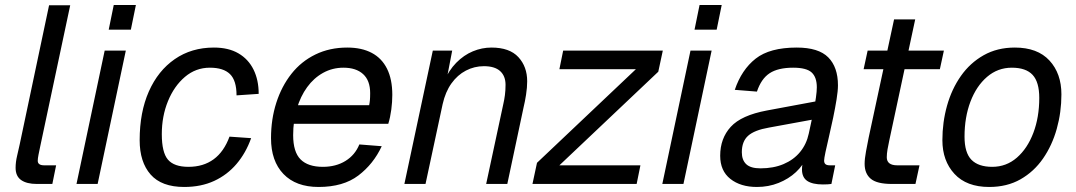

<svg xmlns="http://www.w3.org/2000/svg" viewBox="-20 -731 4275 763"><path d="M126 0Q86 0 64 -15.5Q42 -31 42 -64Q42 -87 48 -112Q54 -137 58 -156L175 -710H259L140 -150Q136 -131 133 -116Q130 -101 130 -92Q130 -83 136.5 -78.5Q143 -74 156 -74H203L188 0Z M284 0 396 -530H480L368 0ZM412 -613 432 -711H520L500 -613Z M712 12Q622 12 578.5 -37.5Q535 -87 535 -174Q535 -285 571.5 -367.5Q608 -450 674.5 -496Q741 -542 830 -542Q888 -542 927.5 -519Q967 -496 987.5 -454.5Q1008 -413 1008 -358L920 -352Q920 -411 894 -436.5Q868 -462 814 -462Q758 -462 715 -425.5Q672 -389 647.5 -329Q623 -269 623 -198Q623 -125 647.5 -96.5Q672 -68 729 -68Q788 -68 829 -98Q870 -128 892 -188L978 -182Q957 -123 920 -79.5Q883 -36 831 -12Q779 12 712 12Z M1246 12Q1156 12 1106.5 -39.5Q1057 -91 1057 -182Q1057 -257 1078 -322.5Q1099 -388 1138 -437.5Q1177 -487 1233.5 -514.5Q1290 -542 1360 -542Q1417 -542 1457 -521Q1497 -500 1518 -458Q1539 -416 1539 -354Q1539 -326 1535 -295.5Q1531 -265 1523 -239H1132L1148 -313H1447Q1449 -322 1450 -333Q1451 -344 1451 -361Q1451 -411 1423 -436.5Q1395 -462 1345 -462Q1301 -462 1264 -441.5Q1227 -421 1200.5 -384.5Q1174 -348 1159.5 -299Q1145 -250 1145 -194Q1145 -127 1174.5 -97.5Q1204 -68 1263 -68Q1315 -68 1353 -91.5Q1391 -115 1408 -157L1497 -150Q1464 -79 1404 -33.5Q1344 12 1246 12Z M1587 0 1700 -530H1777L1751 -395L1743 -404Q1763 -451 1793 -481.5Q1823 -512 1859 -527Q1895 -542 1933 -542Q2005 -542 2040 -504Q2075 -466 2075 -408Q2075 -383 2070.5 -354.5Q2066 -326 2061 -306L1996 0H1912L1980 -317Q1984 -334 1986.5 -353Q1989 -372 1989 -394Q1989 -429 1967.5 -448.5Q1946 -468 1903 -468Q1865 -468 1831.5 -450.5Q1798 -433 1774 -399.5Q1750 -366 1739 -317L1671 0Z M2096 0 2114 -84 2507 -456H2203L2218 -530H2614L2596 -446L2203 -74H2525L2510 0Z M2612 0 2724 -530H2808L2696 0ZM2740 -613 2760 -711H2848L2828 -613Z M3227 -259 3036 -224Q2978 -214 2953 -191.5Q2928 -169 2928 -126Q2928 -95 2945.5 -78.5Q2963 -62 3002 -62Q3054 -62 3094 -79Q3134 -96 3159.5 -127Q3185 -158 3194 -200Q3197 -215 3202.5 -239.5Q3208 -264 3213.5 -291.5Q3219 -319 3222.5 -343.5Q3226 -368 3226 -384Q3226 -424 3205.5 -443Q3185 -462 3132 -462Q3072 -462 3038.5 -440Q3005 -418 2988 -367L2900 -374Q2927 -454 2983 -498Q3039 -542 3146 -542Q3233 -542 3271.5 -503Q3310 -464 3310 -392Q3310 -370 3304.5 -336Q3299 -302 3291 -263.5Q3283 -225 3274.5 -189Q3266 -153 3260.5 -127Q3255 -101 3255 -93Q3255 -83 3260.5 -78.5Q3266 -74 3278 -74H3299L3284 0Q3279 1 3269.5 1.5Q3260 2 3250 2Q3209 2 3188 -12Q3167 -26 3167 -58Q3167 -69 3169.5 -82Q3172 -95 3176 -110L3186 -108Q3172 -74 3143 -47Q3114 -20 3074 -4Q3034 12 2988 12Q2923 12 2882.5 -20Q2842 -52 2842 -112Q2842 -181 2884 -227Q2926 -273 3028 -292L3243 -332Z M3524 0Q3465 0 3440.5 -20.5Q3416 -41 3416 -80Q3416 -100 3421.5 -129.5Q3427 -159 3432 -184L3533 -654H3617L3514 -173Q3510 -155 3507 -137.5Q3504 -120 3504 -106Q3504 -90 3514.5 -82Q3525 -74 3546 -74H3634L3618 0ZM3412 -456 3428 -530H3731L3715 -456Z M3911 12Q3821 12 3773 -40Q3725 -92 3725 -174Q3725 -245 3743.5 -311Q3762 -377 3798.5 -429Q3835 -481 3889 -511.5Q3943 -542 4013 -542Q4103 -542 4150.5 -490.5Q4198 -439 4198 -356Q4198 -285 4179.5 -219Q4161 -153 4125 -101Q4089 -49 4035.5 -18.5Q3982 12 3911 12ZM3923 -68Q3979 -68 4021 -104.5Q4063 -141 4086.5 -203Q4110 -265 4110 -342Q4110 -405 4083.5 -433.5Q4057 -462 4001 -462Q3945 -462 3902.5 -425.5Q3860 -389 3836.5 -327Q3813 -265 3813 -188Q3813 -124 3840.5 -96Q3868 -68 3923 -68Z"/></svg>

Font: Geist
Style: Italic
Weight: 400
Italic angle: -12°
Designer: Basement.studio, Andrés Briganti, Mateo Zaragoza
Foundry: Basement.studio, Vercel, Andrés Briganti, Guido Ferreyra, Mateo Zaragoza
Version: Version 1.500